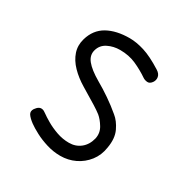

<svg xmlns="http://www.w3.org/2000/svg" viewBox="-133 -652 749 774"><g transform="rotate(30 242.0 -265.5)"><path d="M248 10Q216 10 184.8 0.5Q153.5 -9 128 -22.5Q102.5 -36 87.5 -47Q68 -61.5 60.2 -73.5Q52.5 -85.5 61.5 -99.5Q69 -110 76.2 -114.2Q83.5 -118.5 91.8 -117Q100 -115.5 109.5 -108Q121.5 -99 143.8 -86Q166 -73 194.2 -63Q222.5 -53 252 -53Q283 -53 305.8 -71.2Q328.5 -89.5 336.5 -122Q342.5 -150 328 -174Q313.5 -198 297 -211.5Q283.5 -222 263 -234.8Q242.5 -247.5 222.8 -259.2Q203 -271 191 -278.5Q156 -299.5 130.8 -325.5Q105.5 -351.5 95.5 -381.5Q85.5 -411.5 95 -444Q109.5 -494.5 151 -517.8Q192.5 -541 254.5 -541Q285.5 -541 322.8 -529.5Q360 -518 411.5 -485.5Q427.5 -475.5 430 -461.5Q432.5 -447.5 424 -435.5Q414.5 -422.5 403 -423.5Q391.5 -424.5 383 -430Q353 -450.5 319.5 -465.5Q286 -480.5 244.5 -480.5Q214 -480.5 188.5 -467.8Q163 -455 155.5 -428.5Q147.5 -402 166.8 -378Q186 -354 231.5 -327.5Q261.5 -310.5 292.5 -289.2Q323.5 -268 352.5 -243.5Q374.5 -226 390 -193.5Q405.5 -161 397 -114Q391.5 -76.5 369.8 -48.5Q348 -20.5 316.2 -5.2Q284.5 10 248 10Z"/></g></svg>

Font: Edu NSW ACT Hand
Style: Regular
Weight: 400
Designer: Tina and Corey Anderson, Eben Sorkin, Mirko Velimirovic
Foundry: Sorkin Type Co.
Version: Version 2.000